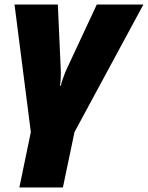

<svg xmlns="http://www.w3.org/2000/svg" viewBox="-20 -573 642 833"><path d="M252.9 240.2H64L113.8 0L43 -553.2H231L244.1 -258.8Q244.1 -223.1 240.2 -201.2H244.1Q244.6 -208 252.9 -231.9Q261.2 -255.9 270.5 -275.9Q279.8 -295.9 399.9 -553.2H602.1L303.2 0Z"/></svg>

Font: Open Sans Extrabold
Style: Italic
Weight: 800
Italic angle: -12°
Foundry: Ascender Corporation
Version: Version 1.10